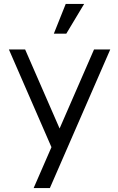

<svg xmlns="http://www.w3.org/2000/svg" viewBox="-20 -950 597 970"><path d="M455 -700H537L232 0H150ZM25 -700H107L305 -246L258 -165ZM312 -930H405L315 -780H252Z"/></svg>

Font: Uncut Sans Variable
Style: Regular
Weight: 400
Designer: Kasper Nordkvist
Foundry: UNCUT.wtf
Version: Version 1.304;Glyphs 3.2 (3246)